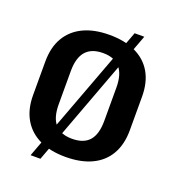

<svg xmlns="http://www.w3.org/2000/svg" viewBox="-148 -882 970 1065"><g transform="rotate(20 337.5 -349.5)"><path d="M337 10Q247 10 183.5 -20.5Q120 -51 86 -109.5Q52 -168 52 -251V-449Q52 -533 86 -591Q120 -649 183.5 -679.5Q247 -710 337 -710Q428 -710 492 -679.5Q556 -649 589.5 -591Q623 -533 623 -449V-251Q623 -168 589.5 -109.5Q556 -51 492 -20.5Q428 10 337 10ZM337 -97Q406 -97 439 -135Q472 -173 472 -252V-448Q472 -526 438.5 -564.5Q405 -603 338 -603Q270 -603 236.5 -564.5Q203 -526 203 -448V-252Q203 -173 236.5 -135Q270 -97 337 -97ZM521 -766 211 67H153L464 -766Z"/></g></svg>

Font: Pathway Extreme SemiCondensed
Style: Bold
Weight: 700
Width: 4
Version: Version 1.001;gftools[0.9.26]